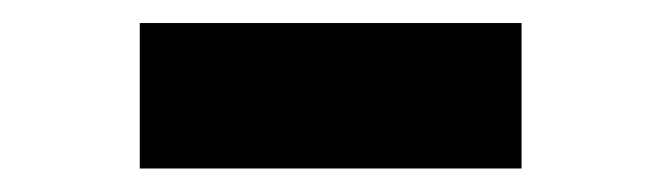

<svg xmlns="http://www.w3.org/2000/svg" viewBox="-20 -721 568 165"><path d="M100.1 -576.2V-701.2H428.2V-576.2Z"/></svg>

Font: REH Gaming
Style: Gaming
Weight: 700
Designer: Astigmatic (AOETI)
Foundry: Astigmatic (AOETI)
Version: Version 1.001 2011